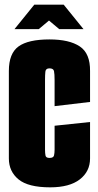

<svg xmlns="http://www.w3.org/2000/svg" viewBox="-20 -795 419 823"><path d="M195 8Q101 8 59.5 -26Q18 -60 18 -116V-491Q18 -566 59.5 -596Q101 -626 192 -626Q277 -626 322 -596Q367 -566 366 -490V-358L214 -340V-452Q214 -478 211.5 -490Q209 -502 192 -502Q176 -502 174.5 -488Q173 -474 173 -453V-153Q173 -139 175 -128.5Q177 -118 192 -118Q209 -118 211.5 -128.5Q214 -139 214 -153V-256L366 -272V-116Q366 -60 322 -26Q278 8 195 8ZM42 -670 127 -775H253L338 -670H234L190 -707L146 -670Z"/></svg>

Font: Smooch Sans Black
Style: Regular
Weight: 900
Designer: Robert E. Leuschke
Foundry: Robert E. Leuschke
Version: Version 1.010; ttfautohint (v1.8.3)